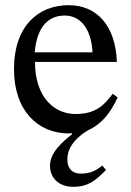

<svg xmlns="http://www.w3.org/2000/svg" viewBox="-20 -505 504 741"><path d="M375 134C346 156 328 165 291 165C260 165 240 147 240 110C240 56 285 18 321 -3C376 -28 408 -73 434 -129L415 -143C383 -101 352 -65 271 -65C191 -65 115 -128 115 -266H431C426 -406 354 -485 245 -485C128 -485 34 -405 34 -238C34 -77 127 10 246 10C251 10 256 9 258 9V13C222 42 173 83 173 134C173 184 209 216 263 216C321 216 351 190 389 151ZM114 -303C122 -396 162 -445 230 -445C301 -445 334 -377 337 -303Z"/></svg>

Font: STIX Two Math
Style: Regular
Weight: 400
Designer: Ross Mills, John Hudson & Paul Hanslow, Tiro Typeworks Ltd; with portions MicroPress Inc., with additions and correction
Foundry: Tiro Typeworks Ltd
Version: Version 2.02 b142